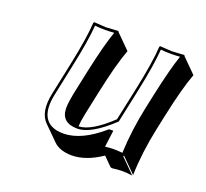

<svg xmlns="http://www.w3.org/2000/svg" viewBox="-93 -543 772 720"><g transform="rotate(20 292.5 -182.5)"><path d="M245.6 -44.9Q295.4 -46.4 372.1 -119.1L399.9 -249Q424.8 -366.2 428.2 -429.2L430.7 -432.1Q432.6 -432.1 478 -429.2Q478 -429.2 527.8 -432.1L528.3 -429.2L585 -372.6Q562 -312 536.6 -192.4L524.4 -135.3Q502.9 -33.7 500.5 56.6L443.8 0L441.4 2.9L498 59.6Q479 56.6 454.1 56.6Q441.9 56.6 418.9 59.6Q413.1 59.1 411.1 58.1L377 23.9Q315.4 65.9 258.3 66.4Q210.4 65.9 186 42L129.4 -14.2Q94.7 -49.8 110.8 -126L136.7 -249Q161.6 -366.2 165 -429.2L168 -432.1Q169.9 -432.1 215.3 -429.2Q215.3 -429.2 264.6 -432.1L265.1 -429.2L321.8 -372.6Q298.8 -312 273.4 -192.4L252.4 -93.3Q246.6 -64.5 245.6 -44.9ZM362.3 -62 362.8 -64H360.8ZM354 -71.3 356.9 -73.7 374 -74.2 365.2 -7.3Q385.3 -9.8 397.5 -9.8Q416.5 -9.8 434.1 -7.8Q438 -99.1 458 -193.8L470.2 -251Q494.6 -364.3 514.2 -420.4Q497.1 -418.9 478 -418.9Q454.1 -418.9 437.5 -420.9Q433.1 -358.4 409.7 -247.1L381.3 -113.8L379.4 -111.8Q297.9 -35.6 244.6 -35.2Q180.7 -35.2 178.7 -90.8Q178.7 -93.3 178.7 -95.2Q179.2 -118.2 186 -151.9L207 -251Q231.4 -364.3 251.5 -420.4Q234.4 -418.9 215.3 -418.9Q191.4 -418.9 174.8 -420.9Q170.4 -358.9 146.5 -247.1L120.6 -124Q99.6 -19 174.3 -2.4Q187.5 0 202.1 0Q272.9 -1 354 -71.3Z"/></g></svg>

Font: Linux Biolinum Shadow O
Style: Italic
Weight: 400
Italic angle: -12°
Designer: Philipp H. Poll
Foundry: Philipp H. Poll
Version: Version 0.6.2